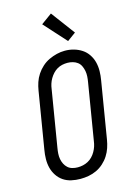

<svg xmlns="http://www.w3.org/2000/svg" viewBox="-144 -1051 787 1132"><g transform="rotate(-15 250.0 -485.5)"><path d="M202 8Q174 8 147 2Q120 -4 98.5 -18.5Q77 -33 62 -55.5Q47 -78 40.5 -104Q34 -130 34.5 -158Q35 -186 40 -214L97 -559Q101 -584 109 -608Q117 -632 131.5 -654Q146 -676 166 -694Q186 -712 209.5 -723Q233 -734 257.5 -740Q282 -746 307 -746Q335 -746 361.5 -738.5Q388 -731 410 -716.5Q432 -702 447 -679.5Q462 -657 468.5 -631Q475 -605 474.5 -577Q474 -549 469 -521L412 -176Q408 -151 400 -127Q392 -103 378 -81Q364 -59 344 -41Q324 -23 300.5 -12Q277 -1 252 3.5Q227 8 202 8ZM204 -62Q220 -62 236 -65.5Q252 -69 267 -77Q282 -85 294 -97.5Q306 -110 314.5 -125Q323 -140 328 -155.5Q333 -171 335 -187L392 -532Q395 -549 396 -566Q397 -583 394 -599Q391 -615 384 -630Q377 -645 364.5 -654.5Q352 -664 336 -668.5Q320 -673 303 -673Q287 -673 271 -669.5Q255 -666 240.5 -657.5Q226 -649 214.5 -636.5Q203 -624 194.5 -609.5Q186 -595 181 -579.5Q176 -564 174 -548L117 -203Q114 -186 113 -169Q112 -152 115 -136Q118 -120 125 -106Q132 -92 143.5 -81.5Q155 -71 171 -66.5Q187 -62 204 -62ZM341 -796 219 -931 285 -979 393 -834Z"/></g></svg>

Font: Iosevka Slab Oblique
Style: Regular
Weight: 400
Italic angle: -9°
Monospace: yes
Designer: Belleve Invis
Foundry: Belleve Invis
Version: Version 11.1.1; ttfautohint (v1.8.3)